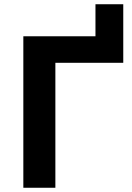

<svg xmlns="http://www.w3.org/2000/svg" viewBox="-20 -885 621 905"><path d="M241 0V-589H561V-865H430V-714H90V0Z"/></svg>

Font: Passageway
Style: Regular
Weight: 700
Foundry: Ascender Corporation
Version: Version 1.11